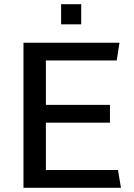

<svg xmlns="http://www.w3.org/2000/svg" viewBox="-20 -888 635 908"><path d="M91 0V-686H545L532 -602H197V-392H500V-308H197V-84H538L552 0ZM269 -773V-868H364V-773Z"/></svg>

Font: Chivo Medium
Style: Regular
Weight: 400
Version: Version 2.002